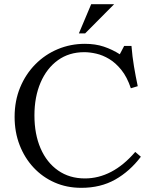

<svg xmlns="http://www.w3.org/2000/svg" viewBox="-20 -890 725 920"><path d="M387 -35Q452 -35 512.5 -66.5Q573 -98 628 -162L655 -139Q602 -69 532 -29.5Q462 10 370 10H369Q300 10 242 -15.5Q184 -41 141 -87Q98 -133 74 -195Q50 -257 50 -330Q50 -407 76.5 -471Q103 -535 149.5 -582Q196 -629 257 -654.5Q318 -680 387 -680Q437 -680 477.5 -666.5Q518 -653 554 -630L575 -670H610Q614 -619 622 -571.5Q630 -524 640 -477L607 -467Q589 -521 561.5 -555Q534 -589 503 -607.5Q472 -626 441 -633Q410 -640 384 -640Q311 -640 257.5 -601.5Q204 -563 174.5 -494.5Q145 -426 145 -337Q145 -247 174.5 -179Q204 -111 258.5 -73Q313 -35 387 -35ZM527 -870 388 -730H358L417 -870Z"/></svg>

Font: Brygada 1918
Style: Regular
Weight: 400
Designer: Mateusz Machalski | Borys Kosmynka | Przemek Hoffer
Foundry: NIEPODLEGLA 2018
Version: Version 3.006